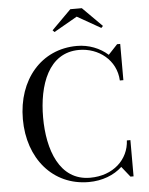

<svg xmlns="http://www.w3.org/2000/svg" viewBox="-63 -1021 842 1082"><g transform="rotate(-5 358.0 -480.0)"><path d="M408 -924.5 541 -849 551 -859.5 441 -969.5H376L266 -859.5L276 -849ZM649 -205H629C624 -98 536.5 -13.5 405 -13.5C231 -13.5 170 -193.5 170 -375C170 -556.5 231 -736.5 405 -736.5C514 -736.5 613.5 -662 619 -545H639V-750H621.5L569.5 -694.5C524 -735.5 461 -760 395 -760C192 -760 55.5 -597.5 55.5 -375C55.5 -152.5 192 10 395 10C471.5 10 538.5 -16 584.5 -59L631.5 0H649Z"/></g></svg>

Font: Bodoni* 11
Style: Regular
Weight: 400
Version: Version 2.3